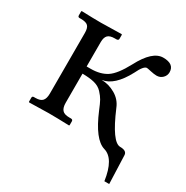

<svg xmlns="http://www.w3.org/2000/svg" viewBox="-134 -547 766 789"><g transform="rotate(30 249.0 -152.5)"><path d="M89.8 -71.8V-359.9Q89.8 -382.8 80.8 -392.3Q71.8 -401.9 46.9 -401.9H40Q32.2 -401.9 32.2 -410.2V-429.2L34.2 -431.2Q90.3 -429.2 126 -429.2L223.1 -431.2L225.1 -429.2V-410.2Q225.1 -402.3 215.8 -401.9H208Q184.1 -401.9 174.6 -391.8Q165 -381.8 165 -359.9V-244.1H184.1Q230 -244.1 260 -263.7Q290 -283.2 323.2 -345.2Q369.1 -433.1 419.9 -433.1Q471.7 -433.1 472.2 -394Q472.2 -377.9 460.7 -366.5Q449.2 -355 432.1 -355Q420.9 -355 403.6 -358.9Q386.2 -362.8 382.8 -362.8Q367.7 -362.8 347.2 -319.8Q302.2 -234.9 246.1 -227.1Q279.3 -227.1 311 -209Q342.8 -190.9 356 -157.2Q411.1 -27.3 449.2 -26.9Q481.4 -26.9 481.9 -5.9L486.8 127.9H463.9Q449.7 27.8 397 13.2Q346.2 -2 299.8 -112.8Q288.6 -140.6 281.2 -153.8Q273.9 -167 259.5 -182.6Q245.1 -198.2 222.2 -204.1Q199.2 -210 165 -210V-71.8Q165 -48.8 174.6 -37.8Q184.1 -26.9 208 -26.9H215.8Q224.6 -26.9 225.1 -19V0L223.1 2Q165 0 126 0L34.2 2L32.2 0V-19Q32.2 -26.9 40 -26.9H46.9Q70.8 -26.9 80.3 -37.8Q89.8 -48.8 89.8 -71.8Z"/></g></svg>

Font: Linux Libertine Capitals
Style: Small Caps
Weight: 400
Designer: Philipp H. Poll
Foundry: Philipp H. Poll
Version: Version 5.1.3